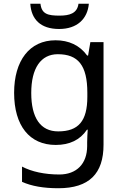

<svg xmlns="http://www.w3.org/2000/svg" viewBox="-20 -760 655 1020"><path d="M452 -740H397C390 -688 348 -677 296 -677C235 -677 201 -685 195 -740H141C146 -658 195 -606 294 -606C390 -606 445 -660 452 -740ZM275 -546C137 -546 55 -438 55 -267C55 -92 137 10 276 10C349 10 405 -16 442 -71H446C445 -59 443 -21 443 -5V16C443 110 387 167 295 167C218 167 148 152 97 125V206C148 229 212 240 290 240C454 240 530 162 530 9V-536H460L448 -465H443C403 -520 345 -546 275 -546ZM287 -472C395 -472 444 -413 444 -267V-246C444 -117 397 -62 289 -62C195 -62 146 -134 146 -266C146 -398 197 -472 287 -472Z"/></svg>

Font: Noto Sans Miao
Style: Regular
Weight: 400
Designer: Monotype Design Team
Foundry: Monotype Imaging Inc.
Version: Version 2.003